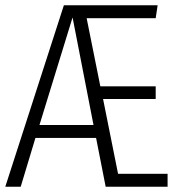

<svg xmlns="http://www.w3.org/2000/svg" viewBox="-22 -705 690 725"><path d="M423.8 -48.8H610.8V0H377L340.8 -184.1H111.8L56.2 0H-2L219.2 -685.1H573.2L565.9 -636.2H305.2L356.9 -378.9H565.9V-331.1H367.2ZM127 -232.9H331.1L252 -639.2Z"/></svg>

Font: Fira Sans Compressed Light
Style: Regular
Weight: 300
Width: 1
Designer: Carrois Corporate & Edenspiekermann AG
Foundry: Carrois Corporate GbR & Edenspiekermann AG
Version: Version 4.203;PS 004.203;hotconv 1.0.88;makeotf.lib2.5.64775